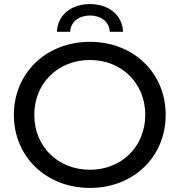

<svg xmlns="http://www.w3.org/2000/svg" viewBox="-20 -913 880 941"><path d="M259 -757H324C326 -807 368 -837 421 -837C474 -837 516 -807 518 -757H583C580 -841 511 -893 421 -893C331 -893 262 -841 259 -757ZM421 8C634 8 792 -144 792 -350C792 -556 634 -708 421 -708C206 -708 48 -555 48 -350C48 -145 206 8 421 8ZM421 -81C264 -81 148 -195 148 -350C148 -505 264 -619 421 -619C576 -619 692 -505 692 -350C692 -195 576 -81 421 -81Z"/></svg>

Font: AWKNG-Font Medium
Style: Regular
Weight: 500
Designer: Awakening Church
Foundry: Awakening Church
Version: Version 1.700;PS 001.700;hotconv 1.0.88;makeotf.lib2.5.64775